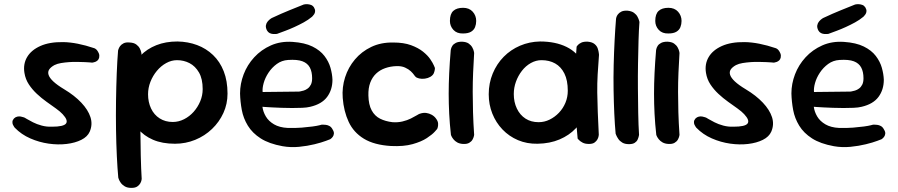

<svg xmlns="http://www.w3.org/2000/svg" viewBox="-20 -702 4373 935"><path d="M233 -85Q290 -85 301.5 -100.5Q313 -116 285 -146Q273 -159 252 -174Q231 -189 206.5 -206.5Q182 -224 159.5 -245Q137 -266 120.5 -291Q104 -316 99 -347Q92 -390 112 -424Q132 -458 176.5 -478Q221 -498 287.5 -497Q354 -496 440 -467Q440 -467 444.5 -464.5Q449 -462 453.5 -456Q458 -450 461.5 -441.5Q465 -433 463 -422Q461 -413 455.5 -408Q450 -403 443.5 -400.5Q437 -398 432.5 -397.5Q428 -397 428 -397Q428 -397 418.5 -398Q409 -399 393 -399.5Q377 -400 357 -400.5Q337 -401 316.5 -399.5Q296 -398 277.5 -395Q259 -392 245 -385Q227 -375 219.5 -363.5Q212 -352 216.5 -337.5Q221 -323 239.5 -305.5Q258 -288 293 -267Q343 -237 376 -202Q409 -167 420.5 -131.5Q432 -96 417 -61Q406 -36 376 -21Q346 -6 304.5 -1Q263 4 217 -2.5Q171 -9 127.5 -28Q84 -47 52 -80Q52 -80 49 -84Q46 -88 43 -94.5Q40 -101 40.5 -109Q41 -117 48 -125Q55 -132 64 -134Q73 -136 81 -134.5Q89 -133 94.5 -131Q100 -129 100 -129Q100 -129 111 -122.5Q122 -116 140.5 -106.5Q159 -97 183 -90.5Q207 -84 233 -85Z M832 -2Q770 -2 725 -21.5Q680 -41 652.5 -74.5Q625 -108 611.5 -152.5Q598 -197 598 -247Q598 -304 615 -351Q632 -398 664 -431Q696 -464 741.5 -482Q787 -500 844 -500Q896 -499 940 -482.5Q984 -466 1017.5 -434Q1051 -402 1069.5 -355Q1088 -308 1088 -246Q1088 -196 1068 -152Q1048 -108 1012.5 -74Q977 -40 930.5 -21Q884 -2 832 -2ZM620 213Q600 213 587.5 205.5Q575 198 568 188Q561 178 558.5 170.5Q556 163 556 163Q552 120 549 59Q546 -2 545 -71Q544 -140 545 -210.5Q546 -281 548.5 -344.5Q551 -408 555 -456Q555 -456 557 -462.5Q559 -469 564.5 -477Q570 -485 581.5 -491Q593 -497 612 -495Q632 -494 643.5 -485.5Q655 -477 660.5 -466.5Q666 -456 667.5 -448Q669 -440 669 -440Q667 -401 665.5 -342.5Q664 -284 663.5 -216Q663 -148 663.5 -78Q664 -8 665.5 56Q667 120 670 169Q670 169 669 175.5Q668 182 663 191Q658 200 648 206.5Q638 213 620 213ZM821 -108Q850 -108 876.5 -121.5Q903 -135 923 -157.5Q943 -180 955 -208.5Q967 -237 967 -268Q967 -318 949 -349Q931 -380 903 -394.5Q875 -409 842 -409Q815 -409 789.5 -395Q764 -381 744 -357Q724 -333 712.5 -303.5Q701 -274 701 -243Q701 -205 715.5 -174Q730 -143 757.5 -125.5Q785 -108 821 -108Z M1356 10Q1290 -2 1249.5 -28Q1209 -54 1187 -90Q1165 -126 1157.5 -166.5Q1150 -207 1149 -247Q1149 -294 1166.5 -340Q1184 -386 1218 -423Q1252 -460 1299.5 -481Q1347 -502 1405 -498Q1464 -494 1501.5 -475.5Q1539 -457 1560 -429.5Q1581 -402 1589.5 -371.5Q1598 -341 1599 -314Q1599 -265 1573 -230Q1547 -195 1491 -182Q1475 -178 1452 -177Q1429 -176 1402.5 -176Q1376 -176 1350.5 -177Q1325 -178 1304.5 -179Q1284 -180 1271 -181Q1258 -182 1258 -182Q1261 -158 1274.5 -135Q1288 -112 1314.5 -96.5Q1341 -81 1381 -79Q1419 -78 1449.5 -80.5Q1480 -83 1502 -86Q1524 -89 1535.5 -92Q1547 -95 1547 -95Q1547 -95 1552.5 -95Q1558 -95 1567 -94Q1576 -93 1585 -88Q1594 -83 1600 -71Q1607 -60 1606 -51Q1605 -42 1600.5 -36Q1596 -30 1592 -27Q1588 -24 1588 -24Q1588 -24 1567 -16Q1546 -8 1511.5 0.5Q1477 9 1436.5 13Q1396 17 1356 10ZM1259 -254 1436 -256Q1436 -256 1442.5 -257Q1449 -258 1459 -261Q1469 -264 1478.5 -271Q1488 -278 1494 -290Q1500 -302 1500 -321Q1500 -352 1489 -373Q1478 -394 1453 -403.5Q1428 -413 1383 -410Q1352 -408 1328 -390.5Q1304 -373 1287.5 -348Q1271 -323 1264 -297.5Q1257 -272 1259 -254ZM1329 -537Q1329 -537 1323.5 -536.5Q1318 -536 1309.5 -536.5Q1301 -537 1293 -541Q1285 -545 1280 -554Q1273 -568 1275 -579Q1277 -590 1284 -598Q1291 -606 1297 -610Q1303 -614 1303 -614Q1352 -637 1389.5 -652Q1427 -667 1459 -680Q1459 -680 1464.5 -681Q1470 -682 1478 -681.5Q1486 -681 1494.5 -678Q1503 -675 1509 -666Q1515 -656 1514.5 -647.5Q1514 -639 1510 -633Q1506 -627 1502.5 -623.5Q1499 -620 1499 -620Q1481 -605 1459 -593Q1437 -581 1414 -570.5Q1391 -560 1369.5 -552Q1348 -544 1329 -537Z M1884 9Q1802 4 1752 -26.5Q1702 -57 1678 -108.5Q1654 -160 1649 -225Q1645 -277 1660.5 -325.5Q1676 -374 1708.5 -412.5Q1741 -451 1788 -473.5Q1835 -496 1895 -495Q1946 -495 1981.5 -482Q2017 -469 2040 -450.5Q2063 -432 2075.5 -413.5Q2088 -395 2093 -383Q2098 -371 2098 -371Q2098 -371 2097.5 -364Q2097 -357 2093 -346.5Q2089 -336 2076 -328Q2064 -321 2049 -319Q2034 -317 2021 -320Q2008 -323 2003 -329Q2002 -329 1996.5 -337Q1991 -345 1980.5 -355Q1970 -365 1952.5 -373Q1935 -381 1910 -380Q1881 -379 1855.5 -370Q1830 -361 1811.5 -343.5Q1793 -326 1783 -299.5Q1773 -273 1774 -237Q1775 -192 1790 -164.5Q1805 -137 1831 -124Q1857 -111 1891 -107Q1917 -105 1940 -110.5Q1963 -116 1981 -125Q1999 -134 2010.5 -141Q2022 -148 2024 -148Q2041 -154 2055.5 -152Q2070 -150 2082.5 -143Q2095 -136 2103 -125Q2113 -112 2113.5 -100Q2114 -88 2111.5 -81Q2109 -74 2109 -74Q2109 -74 2097 -60.5Q2085 -47 2058.5 -29.5Q2032 -12 1989 0Q1946 12 1884 9Z M2235 -1Q2218 -2 2206.5 -8.5Q2195 -15 2188 -24Q2181 -33 2178.5 -39Q2176 -45 2176 -45Q2170 -99 2167.5 -148Q2165 -197 2165 -245.5Q2165 -294 2167.5 -346Q2170 -398 2175 -458Q2175 -458 2176.5 -464.5Q2178 -471 2183 -479Q2188 -487 2199.5 -493Q2211 -499 2230 -499Q2251 -498 2262.5 -490Q2274 -482 2280 -471Q2286 -460 2287.5 -452Q2289 -444 2289 -444Q2286 -395 2284 -348.5Q2282 -302 2282 -254.5Q2282 -207 2283.5 -155.5Q2285 -104 2289 -45Q2289 -45 2287.5 -38Q2286 -31 2281 -22Q2276 -13 2265 -6.5Q2254 0 2235 -1ZM2235 -539Q2205 -538 2188 -556.5Q2171 -575 2171 -600Q2171 -634 2187.5 -649Q2204 -664 2235 -664Q2265 -664 2282 -645Q2299 -626 2299 -600Q2299 -584 2293.5 -570Q2288 -556 2274 -547.5Q2260 -539 2235 -539Z M2598 -2Q2546 -1 2502.5 -19.5Q2459 -38 2427 -71.5Q2395 -105 2377.5 -149Q2360 -193 2360 -243Q2360 -297 2379.5 -344Q2399 -391 2433 -425.5Q2467 -460 2512.5 -479.5Q2558 -499 2610 -500Q2685 -500 2739 -473.5Q2793 -447 2821.5 -391.5Q2850 -336 2850 -250Q2850 -200 2833 -155.5Q2816 -111 2784 -77Q2752 -43 2705 -23Q2658 -3 2598 -2ZM2603 -107Q2631 -107 2656.5 -119.5Q2682 -132 2702 -153Q2722 -174 2733.5 -201.5Q2745 -229 2745 -260Q2745 -311 2728.5 -344Q2712 -377 2683.5 -393Q2655 -409 2617 -409Q2590 -409 2565 -395Q2540 -381 2521.5 -357Q2503 -333 2492.5 -304Q2482 -275 2482 -244Q2482 -205 2497 -173.5Q2512 -142 2539 -124.5Q2566 -107 2603 -107ZM2848 -1Q2829 -1 2817 -7.5Q2805 -14 2799 -20.5Q2793 -27 2793 -27Q2786 -100 2782 -172Q2778 -244 2779.5 -319Q2781 -394 2788 -475Q2788 -475 2793 -481.5Q2798 -488 2810 -494Q2822 -500 2843 -499Q2864 -497 2875.5 -487.5Q2887 -478 2891 -465.5Q2895 -453 2896 -444Q2897 -435 2897 -435Q2893 -384 2890.5 -340Q2888 -296 2888.5 -251.5Q2889 -207 2891 -157Q2893 -107 2896 -46Q2896 -46 2895 -39Q2894 -32 2889.5 -23.5Q2885 -15 2875.5 -8Q2866 -1 2848 -1Z M3043 0Q3023 0 3010.5 -7.5Q2998 -15 2991 -25.5Q2984 -36 2981 -43.5Q2978 -51 2978 -51Q2974 -94 2971.5 -148.5Q2969 -203 2968 -263.5Q2967 -324 2968.5 -385.5Q2970 -447 2973 -504.5Q2976 -562 2980 -611Q2980 -611 2981.5 -617.5Q2983 -624 2989 -632Q2995 -640 3006 -645.5Q3017 -651 3036 -650Q3056 -648 3067.5 -639.5Q3079 -631 3084.5 -620.5Q3090 -610 3092 -602.5Q3094 -595 3094 -595Q3091 -556 3089.5 -503.5Q3088 -451 3087 -391.5Q3086 -332 3086.5 -271Q3087 -210 3088 -152Q3089 -94 3092 -45Q3092 -45 3090.5 -38Q3089 -31 3085 -22Q3081 -13 3071 -6.5Q3061 0 3043 0Z M3235 -1Q3218 -2 3206.5 -8.5Q3195 -15 3188 -24Q3181 -33 3178.5 -39Q3176 -45 3176 -45Q3170 -99 3167.5 -148Q3165 -197 3165 -245.5Q3165 -294 3167.5 -346Q3170 -398 3175 -458Q3175 -458 3176.5 -464.5Q3178 -471 3183 -479Q3188 -487 3199.5 -493Q3211 -499 3230 -499Q3251 -498 3262.5 -490Q3274 -482 3280 -471Q3286 -460 3287.5 -452Q3289 -444 3289 -444Q3286 -395 3284 -348.5Q3282 -302 3282 -254.5Q3282 -207 3283.5 -155.5Q3285 -104 3289 -45Q3289 -45 3287.5 -38Q3286 -31 3281 -22Q3276 -13 3265 -6.5Q3254 0 3235 -1ZM3235 -539Q3205 -538 3188 -556.5Q3171 -575 3171 -600Q3171 -634 3187.5 -649Q3204 -664 3235 -664Q3265 -664 3282 -645Q3299 -626 3299 -600Q3299 -584 3293.5 -570Q3288 -556 3274 -547.5Q3260 -539 3235 -539Z M3552 -85Q3609 -85 3620.5 -100.5Q3632 -116 3604 -146Q3592 -159 3571 -174Q3550 -189 3525.5 -206.5Q3501 -224 3478.5 -245Q3456 -266 3439.5 -291Q3423 -316 3418 -347Q3411 -390 3431 -424Q3451 -458 3495.5 -478Q3540 -498 3606.5 -497Q3673 -496 3759 -467Q3759 -467 3763.5 -464.5Q3768 -462 3772.5 -456Q3777 -450 3780.5 -441.5Q3784 -433 3782 -422Q3780 -413 3774.5 -408Q3769 -403 3762.5 -400.5Q3756 -398 3751.5 -397.5Q3747 -397 3747 -397Q3747 -397 3737.5 -398Q3728 -399 3712 -399.5Q3696 -400 3676 -400.5Q3656 -401 3635.5 -399.5Q3615 -398 3596.5 -395Q3578 -392 3564 -385Q3546 -375 3538.5 -363.5Q3531 -352 3535.5 -337.5Q3540 -323 3558.5 -305.5Q3577 -288 3612 -267Q3662 -237 3695 -202Q3728 -167 3739.5 -131.5Q3751 -96 3736 -61Q3725 -36 3695 -21Q3665 -6 3623.5 -1Q3582 4 3536 -2.5Q3490 -9 3446.5 -28Q3403 -47 3371 -80Q3371 -80 3368 -84Q3365 -88 3362 -94.5Q3359 -101 3359.5 -109Q3360 -117 3367 -125Q3374 -132 3383 -134Q3392 -136 3400 -134.5Q3408 -133 3413.5 -131Q3419 -129 3419 -129Q3419 -129 3430 -122.5Q3441 -116 3459.5 -106.5Q3478 -97 3502 -90.5Q3526 -84 3552 -85Z M4041 10Q3975 -2 3934.5 -28Q3894 -54 3872 -90Q3850 -126 3842.5 -166.5Q3835 -207 3834 -247Q3834 -294 3851.5 -340Q3869 -386 3903 -423Q3937 -460 3984.5 -481Q4032 -502 4090 -498Q4149 -494 4186.5 -475.5Q4224 -457 4245 -429.5Q4266 -402 4274.5 -371.5Q4283 -341 4284 -314Q4284 -265 4258 -230Q4232 -195 4176 -182Q4160 -178 4137 -177Q4114 -176 4087.5 -176Q4061 -176 4035.5 -177Q4010 -178 3989.5 -179Q3969 -180 3956 -181Q3943 -182 3943 -182Q3946 -158 3959.5 -135Q3973 -112 3999.5 -96.5Q4026 -81 4066 -79Q4104 -78 4134.5 -80.5Q4165 -83 4187 -86Q4209 -89 4220.5 -92Q4232 -95 4232 -95Q4232 -95 4237.5 -95Q4243 -95 4252 -94Q4261 -93 4270 -88Q4279 -83 4285 -71Q4292 -60 4291 -51Q4290 -42 4285.5 -36Q4281 -30 4277 -27Q4273 -24 4273 -24Q4273 -24 4252 -16Q4231 -8 4196.5 0.5Q4162 9 4121.5 13Q4081 17 4041 10ZM3944 -254 4121 -256Q4121 -256 4127.5 -257Q4134 -258 4144 -261Q4154 -264 4163.5 -271Q4173 -278 4179 -290Q4185 -302 4185 -321Q4185 -352 4174 -373Q4163 -394 4138 -403.5Q4113 -413 4068 -410Q4037 -408 4013 -390.5Q3989 -373 3972.5 -348Q3956 -323 3949 -297.5Q3942 -272 3944 -254ZM4014 -537Q4014 -537 4008.5 -536.5Q4003 -536 3994.5 -536.5Q3986 -537 3978 -541Q3970 -545 3965 -554Q3958 -568 3960 -579Q3962 -590 3969 -598Q3976 -606 3982 -610Q3988 -614 3988 -614Q4037 -637 4074.5 -652Q4112 -667 4144 -680Q4144 -680 4149.5 -681Q4155 -682 4163 -681.5Q4171 -681 4179.5 -678Q4188 -675 4194 -666Q4200 -656 4199.5 -647.5Q4199 -639 4195 -633Q4191 -627 4187.5 -623.5Q4184 -620 4184 -620Q4166 -605 4144 -593Q4122 -581 4099 -570.5Q4076 -560 4054.5 -552Q4033 -544 4014 -537Z"/></svg>

Font: Sour Gummy Medium
Style: Regular
Weight: 500
Designer: Stefie Justprince
Foundry: Eifetstype
Version: Version 1.000